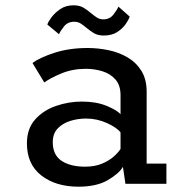

<svg xmlns="http://www.w3.org/2000/svg" viewBox="-20 -693 690 724"><path d="M276 11Q190.5 11 136 -31.2Q81.5 -73.5 81.5 -152.5Q81.5 -208 112.8 -242.8Q144 -277.5 191.8 -293.8Q239.5 -310 288.5 -310Q342.5 -310 381.5 -294Q420.5 -278 434.5 -262.5V-334.5Q434.5 -371 415.8 -392.8Q397 -414.5 367 -424Q337 -433.5 303.5 -433.5Q253 -433.5 210.8 -415.8Q168.5 -398 147 -382L102.5 -455.5Q129 -475.5 185 -493.8Q241 -512 310.5 -512Q349 -512 388.2 -504Q427.5 -496 460.2 -477Q493 -458 513 -426.2Q533 -394.5 533 -347V-76H607.5V0H453L443.5 -64Q430 -39.5 387.2 -14.2Q344.5 11 276 11ZM300.5 -64.5Q338 -64.5 365 -76Q392 -87.5 409.5 -103.2Q427 -119 434.5 -131.5V-193.5Q421 -212 383.2 -229Q345.5 -246 305 -246Q273.5 -246 244.8 -237Q216 -228 197.5 -208.5Q179 -189 179 -157Q179 -108.5 212.2 -86.5Q245.5 -64.5 300.5 -64.5ZM371.5 -559Q348.5 -559 333.2 -568.5Q318 -578 305.5 -588.5Q295 -597.5 284.5 -604.2Q274 -611 260 -611Q235.5 -611 221.5 -593.5Q207.5 -576 202.5 -564L158.5 -600.5Q161.5 -610.5 174.2 -627.8Q187 -645 207.8 -659Q228.5 -673 257 -673Q280 -673 295.2 -663.8Q310.5 -654.5 323 -643.5Q334 -634.5 344.8 -627.2Q355.5 -620 369.5 -620Q393.5 -620 407.5 -637.8Q421.5 -655.5 426.5 -668L469 -630.5Q466 -620 454.5 -603Q443 -586 422.5 -572.5Q402 -559 371.5 -559Z"/></svg>

Font: Trispace
Style: Regular
Weight: 400
Designer: Tyler Finck
Foundry: Etcetera Type Company
Version: Version 1.210; ttfautohint (v1.8.3)